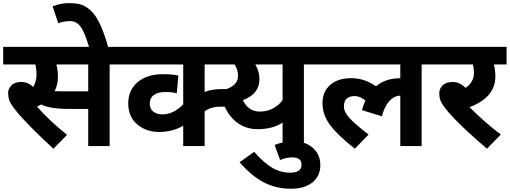

<svg xmlns="http://www.w3.org/2000/svg" viewBox="-20 -916 3197 1204"><path d="M322.8 -344.7Q335.9 -343.3 382.3 -343.3H533.2V-511.7H333.5Q343.3 -477.5 343.3 -431.6Q343.3 -385.7 322.8 -344.7ZM533.2 -232.9H415.5Q293.5 -232.9 237.8 -260.7Q225.1 -253.4 211.9 -247.6Q290 -158.7 400.4 -70.3L314.9 16.6Q63.5 -215.8 38.1 -287.1Q31.2 -307.6 30.8 -333.5Q31.2 -359.4 51.8 -380.9Q72.3 -402.3 113.8 -401.9Q155.3 -401.9 189 -371.1Q209 -407.7 209 -446.3Q209 -484.9 201.7 -511.7H0V-622.1H761.7V-511.7H667.5V0H533.2Z M345.2 -770.5 309.6 -876.5Q361.8 -896.5 412.4 -896.5Q462.9 -896.5 494.6 -884.8Q526.4 -873 555.2 -843.8Q613.3 -785.2 659.7 -614.7H540.5Q511.7 -712.9 485.6 -748.3Q459.5 -783.7 420.2 -783.7Q380.9 -783.7 345.2 -770.5Z M997.1 -450.7Q1063 -450.7 1098.6 -442.4L1088.4 -331.1Q1061 -338.9 1015.6 -338.9Q970.2 -338.9 944.8 -320.3Q919.4 -301.8 918.9 -268.1Q918.9 -234.4 940.4 -216.8Q961.9 -199.2 998 -198.7Q1068.4 -198.7 1128.9 -261.7V-511.7H747.6V-622.1H1403.3V-511.7H1263.2V-338.9Q1304.2 -357.4 1371.1 -357.4H1411.6V-247.1H1362.3Q1303.2 -247.1 1263.2 -218.3V0H1128.9V-127.4Q1061 -88.4 978.5 -88.4Q895.5 -88.4 839.8 -136.7Q784.2 -184.6 784.2 -267.6Q784.2 -350.6 842.8 -400.4Q901.4 -450.2 997.1 -450.7Z M1752 -511.7H1581.1Q1606.9 -467.3 1606.9 -418.9Q1606.9 -327.1 1503.4 -288.1Q1537.1 -216.3 1609.4 -216.3Q1694.8 -216.3 1752 -287.1ZM1359.9 -346.2Q1472.7 -369.1 1472.7 -441.4Q1472.7 -478.5 1451.2 -511.7H1330.6V-622.1H1980V-511.7H1885.7V0H1752V-147Q1688.5 -106 1596.7 -106Q1505.4 -105.5 1442.9 -168Q1380.4 -230.5 1359.9 -346.2Z M1871.1 117.2Q1871.1 70.8 1812 70.8Q1776.4 70.8 1736.3 87.4L1702.1 -7.3Q1761.7 -29.8 1817.4 -29.8Q1896.5 -29.8 1942.6 12Q1988.8 53.7 1988.8 120.1Q1988.8 186.5 1940.2 227.1Q1891.6 267.6 1803.2 267.6Q1714.8 267.6 1638.4 229.7Q1562 191.9 1482.4 101.6L1573.7 36.1Q1634.3 104.5 1686.5 135.7Q1738.8 167 1799.3 167Q1871.1 167 1871.1 117.2Z M2205.1 -313.5Q2136.7 -313.5 2136.7 -248Q2136.7 -214.8 2170.4 -177.2Q2204.1 -139.2 2291.5 -72.3L2205.1 16.6Q2096.2 -69.3 2049.3 -132.8Q2002.4 -196.3 2002.4 -268.6Q2002 -340.8 2050.8 -383.8Q2099.6 -425.8 2182.1 -425.8Q2264.6 -425.8 2337.9 -375Q2397.9 -425.3 2487.8 -425.3H2490.2V-511.7H1965.8V-622.1H2718.3V-511.7H2624V0H2490.2V-316.4Q2408.7 -311.5 2374.5 -187L2250 -225.1Q2259.3 -259.8 2271.5 -285.6Q2237.3 -313.5 2205.1 -313.5Z M3086.4 -436.5Q3086.4 -304.7 2924.3 -244.1Q3021 -147.5 3120.6 -72.3L3033.7 16.6Q2770.5 -209 2742.2 -286.1Q2734.4 -306.6 2734.6 -333Q2734.9 -359.4 2755.6 -380.6Q2776.4 -401.9 2819.6 -401.9Q2862.8 -401.9 2898.9 -365.2Q2952.1 -399.9 2952.1 -459Q2952.1 -486.8 2945.8 -511.7H2704.1V-622.1H3156.7V-511.7H3076.7Q3086.4 -478 3086.4 -436.5Z"/></svg>

Font: NotoSans-Bold
Style: Bold
Weight: 700
Designer: Monotype Design team
Foundry: Monotype Imaging Inc.
Version: Version 1.04